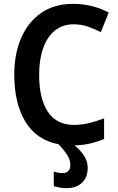

<svg xmlns="http://www.w3.org/2000/svg" viewBox="-20 -744 614 996"><path d="M345 112Q345 86 329 60.5Q313 35 283 4Q169 -18 111.5 -113Q54 -208 54 -357Q54 -464 89.5 -546.5Q125 -629 193 -676.5Q261 -724 360 -724Q458 -724 544 -679L503 -577Q471 -594 435.5 -606Q400 -618 362 -618Q304 -618 264 -585Q224 -552 203.5 -493Q183 -434 183 -356Q183 -233 228 -164.5Q273 -96 364 -96Q404 -96 442 -105.5Q480 -115 520 -130V-23Q484 -8 447.5 0.5Q411 9 367 10Q396 34 415.5 63Q435 92 435 127Q435 175 406 203.5Q377 232 325 232Q306 232 289.5 229Q273 226 259 222V146Q267 149 280 151.5Q293 154 306 154Q323 154 334 143.5Q345 133 345 112Z"/></svg>

Font: Noto Sans SemiCondensed SemiBold
Style: Regular
Weight: 600
Width: 4
Designer: Monotype Design Team
Foundry: Monotype Imaging Inc.
Version: Version 2.013; ttfautohint (v1.8.4.7-5d5b)